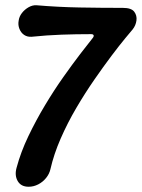

<svg xmlns="http://www.w3.org/2000/svg" viewBox="-20 -631 540 731"><path d="M89 80Q60 80 47.5 58.5Q35 37 43 8Q59 -52 88 -112.5Q117 -173 151.5 -230.5Q186 -288 221 -337.5Q256 -387 285.5 -425.5Q315 -464 332 -485Q338 -492 336.5 -496.5Q335 -501 327 -501Q270 -501 214 -499Q158 -497 100 -491Q84 -490 72 -498Q60 -506 54 -521Q48 -536 51 -552Q53 -568 63.5 -581.5Q74 -595 89 -603.5Q104 -612 119 -611Q201 -604 283.5 -602.5Q366 -601 448 -601Q480 -601 491 -586.5Q502 -572 499.5 -553Q497 -534 485 -519Q479 -512 457 -485.5Q435 -459 404.5 -418.5Q374 -378 339 -327.5Q304 -277 270.5 -220Q237 -163 211 -103.5Q185 -44 172 13Q168 31 155.5 46.5Q143 62 125.5 71Q108 80 89 80Z"/></svg>

Font: Winky Sans Medium
Style: Italic
Weight: 500
Italic angle: -8.97852°
Designer: Simon Atzbach
Foundry: typofactur
Version: Version 1.205